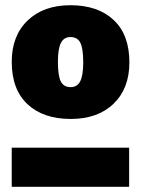

<svg xmlns="http://www.w3.org/2000/svg" viewBox="-20 -716 540 736"><path d="M476 -477Q476 -377 415.5 -318.5Q355 -260 251 -260Q146 -260 85.5 -316.5Q25 -373 25 -479Q25 -579 86 -637.5Q147 -696 250 -696Q355 -696 415.5 -639.5Q476 -583 476 -477ZM202 -479Q202 -426 213 -404Q224 -382 251 -382Q276 -382 287.5 -404.5Q299 -427 299 -477Q299 -530 288 -552Q277 -574 250 -574Q225 -574 213.5 -551.5Q202 -529 202 -479ZM25 -150H475V0H25Z"/></svg>

Font: FiraGO Heavy
Style: Regular
Weight: 900
Designer: bBox Type
Foundry: bBox Type GmbH
Version: Version 1.001